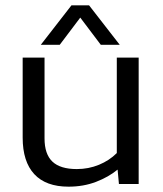

<svg xmlns="http://www.w3.org/2000/svg" viewBox="-20 -690 610 720"><path d="M133 -522 248 -670H314L429 -522H358L281 -624L204 -522ZM237 10Q152 10 108.5 -37Q65 -84 65 -174V-474H147V-171Q147 -112 176.5 -84Q206 -56 268 -56Q312 -56 351 -72Q390 -88 418 -116V-474H500V0H426L421 -54Q387 -26 340 -8Q293 10 237 10Z"/></svg>

Font: Kanit Light
Style: Regular
Weight: 300
Designer: Katatrad Team
Foundry: CadsonDemak
Version: Version 2.000; ttfautohint (v1.8.3)